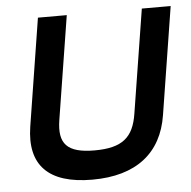

<svg xmlns="http://www.w3.org/2000/svg" viewBox="-46 -626 681 683"><g transform="rotate(-5 294.0 -284.5)"><path d="M257 11C414 11 506 -62 527 -196L588 -580H485L426 -210C413 -126 373 -92 274 -92C175 -92 145 -127 158 -210L217 -580H114L53 -196C32 -61 99 11 257 11Z"/></g></svg>

Font: Charger Pro
Style: BlkExtObl
Weight: 900
Designer: Jasper
Foundry: Cannot Into Space Fonts
Version: Version 1.09